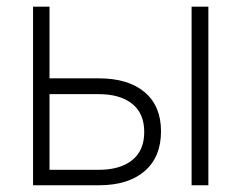

<svg xmlns="http://www.w3.org/2000/svg" viewBox="-20 -550 716 570"><path d="M458 -160.2Q458 -84 409.4 -42Q360.8 0 273.4 0H78.1V-530.3H127V-317.4H273.4Q360.8 -317.4 409.4 -276.4Q458 -235.4 458 -160.2ZM273.4 -45.9Q336.4 -45.9 372.3 -74.5Q408.2 -103 408.2 -158.2Q408.2 -213.4 372.3 -241.9Q336.4 -270.5 273.4 -270.5H127V-45.9ZM548.8 -530.3H598.6V0H548.8Z"/></svg>

Font: Pretendard Std ExtraLight
Style: Regular
Weight: 200
Designer: Base glyphs from Inter by Rasmus Andersson; Hangeul glyphs from Noto Sans CJK(Source Han Sans) by Jang Soo-young and Kan
Foundry: Kil Hyung-jin
Version: Version 1.309